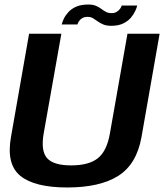

<svg xmlns="http://www.w3.org/2000/svg" viewBox="-20 -824 725 848"><path d="M277 4Q421 4 502.2 -47.2Q583.5 -98.5 605 -219L685 -675H543L465.5 -235Q452 -157 412.2 -125.2Q372.5 -93.5 294 -93.5Q216.5 -93.5 188 -125.5Q159.5 -157.5 173 -235L251 -675H108.5L28.5 -219Q7 -98.5 70 -47.2Q133 4 277 4ZM471.5 -710Q502.5 -710 523.8 -720.2Q545 -730.5 557.8 -745.5Q570.5 -760.5 577.2 -775.2Q584 -790 586 -799.5H517.5Q516 -793.5 510.5 -785.5Q505 -777.5 495.5 -771.8Q486 -766 473.5 -766Q458 -766 447.5 -771.8Q437 -777.5 426.8 -785.2Q416.5 -793 403.2 -798.5Q390 -804 369.5 -804Q338 -804 316.5 -794.5Q295 -785 281.8 -770.2Q268.5 -755.5 261.8 -741Q255 -726.5 252.5 -716H322Q323.5 -722 328.8 -730.2Q334 -738.5 343.5 -744Q353 -749.5 367 -749.5Q381 -749.5 390.8 -743.5Q400.5 -737.5 411.2 -729.8Q422 -722 436 -716Q450 -710 471.5 -710Z"/></svg>

Font: Anybody Thin SemiBold
Style: Italic
Weight: 600
Italic angle: -10°
Version: Version 1.113;gftools[0.9.25]